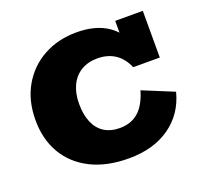

<svg xmlns="http://www.w3.org/2000/svg" viewBox="-109 -717 893 850"><g transform="rotate(-20 338.0 -292.0)"><path d="M361 10Q257 10 182.5 -27.5Q108 -65 68.5 -132.5Q29 -200 29 -290Q29 -382 68.5 -450.5Q108 -519 176.5 -556.5Q245 -594 332 -594Q418 -594 474.5 -558Q531 -522 557 -448L511 -478V-583H641V-363H516Q496 -409 461.5 -431.5Q427 -454 379 -454Q335 -454 302.5 -434.5Q270 -415 252.5 -378.5Q235 -342 235 -292Q235 -241 250.5 -204.5Q266 -168 296 -149Q326 -130 369 -130Q422 -130 457 -160.5Q492 -191 511 -256L657 -196Q632 -99 554.5 -44.5Q477 10 361 10Z"/></g></svg>

Font: Rokkitt SemiBold Black
Style: Regular
Weight: 900
Version: Version 3.103